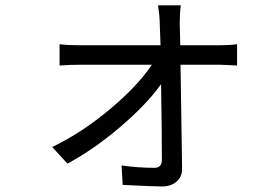

<svg xmlns="http://www.w3.org/2000/svg" viewBox="-20 -631 1040 713"><path d="M649.4 -462.9H793Q833 -462.9 860.4 -466.8V-387.7Q807.6 -390.6 794.9 -390.6H650.4Q656.2 -24.4 656.2 -6.8Q657.2 24.4 636.2 43Q615.2 61.5 581.1 61.5Q555.7 61.5 435.5 55.7L431.6 -16.6Q492.2 -7.8 553.7 -7.8Q581.1 -7.8 581.1 -37.1Q581.1 -158.2 578.1 -318.4Q525.4 -244.1 427.2 -160.2Q329.1 -76.2 230.5 -23.4L173.8 -85Q283.2 -137.7 387.2 -224.6Q491.2 -311.5 543.9 -390.6H277.3Q238.3 -390.6 201.2 -387.7V-466.8Q232.4 -462.9 275.4 -462.9H576.2Q574.2 -518.6 573.2 -543.9Q573.2 -572.3 566.4 -611.3H651.4Q647.5 -583 647.5 -543.9Z"/></svg>

Font: Nasu
Style: Regular
Weight: 400
Designer: Ryoko NISHIZUKA (kana &amp; ideographs); Paul D. Hunt (Latin, Greek &amp; Cyrillic); Wenlong ZHANG (bopomofo); Sandoll C
Version: Version 2014.1215